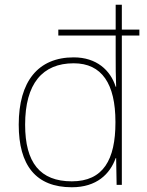

<svg xmlns="http://www.w3.org/2000/svg" viewBox="-20 -780 622 810"><path d="M283 10C388 10 444 -46 468 -113H470L472 0H494V-630H568V-655H494V-760H468V-655H226V-630H468V-543C468 -501 468 -459 470 -414H468C446 -484 387 -538 291 -538C141 -538 59 -437 59 -254C59 -83 131 10 283 10ZM283 -15C149 -15 86 -94 86 -254C86 -427 159 -513 291 -513C410 -513 467 -426 467 -266V-263C467 -107 416 -15 283 -15Z"/></svg>

Font: Noto Sans Devanagari UI Thin
Style: Regular
Weight: 100
Designer: Jelle Bosma - Monotype Design Team
Foundry: Monotype Imaging Inc.
Version: Version 2.004